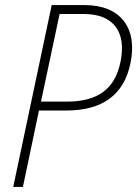

<svg xmlns="http://www.w3.org/2000/svg" viewBox="-20 -734 539 754"><path d="M32 0H70L133 -300H240C382 -300 466 -361 492 -484C522 -624 453 -714 313 -714H183ZM141 -335 214 -679H310C425 -679 478 -609 453 -490C431 -385 365 -335 243 -335Z"/></svg>

Font: Noto Sans SemiCondensed ExtraLight
Style: Italic
Weight: 200
Width: 4
Italic angle: -12°
Designer: Monotype Design Team
Foundry: Monotype Imaging Inc.
Version: Version 2.013